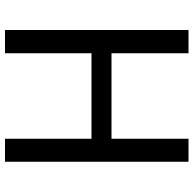

<svg xmlns="http://www.w3.org/2000/svg" viewBox="-23 -751 774 768"><g transform="rotate(90 364.0 -367.0)"><path d="M100 0H193V-346H535V0H627V-734H535V-426H193V-734H100Z"/></g></svg>

Font: Microsoft YaHei
Style: Regular
Weight: 400
Designer: Ryoko NISHIZUKA 西塚涼子 (kana, bopomofo & ideographs); Paul D. Hunt (Latin, Greek & Cyrillic); Sandoll Communications 산돌커뮤니
Foundry: Adobe
Version: Version 2.001;hotconv 1.0.111;makeotfexe 2.5.65597